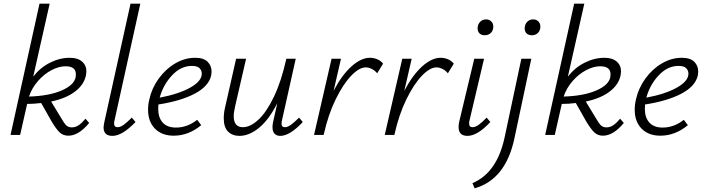

<svg xmlns="http://www.w3.org/2000/svg" viewBox="-20 -731 3813 1040"><path d="M463 -65Q406 4 350 4Q322 4 303 -14Q284 -32 259 -74L203 -173Q163 -168 127 -168L89 0H37L194 -711H249L160 -316Q198 -365 251 -391.5Q304 -418 358 -418Q401 -418 424.5 -397.5Q448 -377 448 -344Q448 -339 446 -325Q436 -273 387 -235.5Q338 -198 257 -181L311 -92Q327 -64 338.5 -52.5Q350 -41 369 -41Q389 -41 406.5 -53Q424 -65 443 -88ZM137 -208Q244 -211 313 -240.5Q382 -270 390 -314Q391 -319 391 -329Q391 -372 335 -372Q299 -372 259 -351Q219 -330 186 -292.5Q153 -255 137 -208Z M541 -41Q541 -47 545 -69L687 -711H740L601 -82Q598 -72 598 -62Q598 -42 617 -42Q632 -42 649.5 -54.5Q667 -67 694 -94L714 -70Q642 5 589 5Q541 5 541 -41Z M1126 -343Q1126 -337 1124 -323Q1111 -264 1035.5 -224Q960 -184 838 -165Q837 -157 837 -141Q837 -94 861.5 -67Q886 -40 933 -40Q995 -40 1048 -82L1070 -53Q1001 4 921 4Q857 4 819.5 -34Q782 -72 782 -137Q782 -165 789 -193Q802 -253 839.5 -305Q877 -357 929 -387.5Q981 -418 1037 -418Q1083 -418 1104.5 -396.5Q1126 -375 1126 -343ZM1019 -374Q960 -374 912 -323Q864 -272 845 -202Q950 -222 1011.5 -257Q1073 -292 1073 -332Q1073 -349 1061 -361.5Q1049 -374 1019 -374Z M1620 -70Q1550 5 1498 5Q1478 5 1467 -7Q1456 -19 1456 -42Q1456 -54 1459 -69L1482 -172Q1437 -83 1383.5 -39Q1330 5 1277 5Q1239 5 1215.5 -18Q1192 -41 1192 -90Q1192 -121 1200 -153L1259 -413H1313L1254 -157Q1246 -123 1246 -102Q1246 -42 1296 -42Q1336 -42 1380 -83Q1424 -124 1464 -207.5Q1504 -291 1531 -413H1582L1508 -82Q1505 -70 1505 -61Q1505 -42 1523 -42Q1538 -42 1556 -55Q1574 -68 1600 -94Z M2055 -386 2023 -334Q2011 -349 1994 -357.5Q1977 -366 1961 -366Q1926 -366 1882.5 -321Q1839 -276 1798.5 -193.5Q1758 -111 1734 -4L1733 0H1681L1776 -413H1827L1787 -239Q1832 -325 1884 -371.5Q1936 -418 1983 -418Q2004 -418 2023.5 -410Q2043 -402 2055 -386Z M2438 -386 2406 -334Q2394 -349 2377 -357.5Q2360 -366 2344 -366Q2309 -366 2265.5 -321Q2222 -276 2181.5 -193.5Q2141 -111 2117 -4L2116 0H2064L2159 -413H2210L2170 -239Q2215 -325 2267 -371.5Q2319 -418 2366 -418Q2387 -418 2406.5 -410Q2426 -402 2438 -386Z M2464 -43Q2464 -55 2467 -70L2549 -413H2602L2524 -82Q2521 -72 2521 -62Q2521 -42 2540 -42Q2555 -42 2573 -55Q2591 -68 2616 -94L2636 -70Q2566 5 2512 5Q2464 5 2464 -43ZM2567 -577Q2567 -598 2580 -612Q2593 -626 2613 -626Q2630 -626 2641 -615Q2652 -604 2652 -587Q2652 -566 2639 -553Q2626 -540 2606 -540Q2588 -540 2577.5 -550Q2567 -560 2567 -577Z M2804 -413H2858L2767 16Q2720 241 2551 289L2539 261Q2673 205 2714 10ZM2822 -577Q2822 -598 2835 -612Q2848 -626 2868 -626Q2885 -626 2896 -615Q2907 -604 2907 -587Q2907 -566 2894 -553Q2881 -540 2861 -540Q2843 -540 2832.5 -550Q2822 -560 2822 -577Z M3359 -65Q3302 4 3246 4Q3218 4 3199 -14Q3180 -32 3155 -74L3099 -173Q3059 -168 3023 -168L2985 0H2933L3090 -711H3145L3056 -316Q3094 -365 3147 -391.5Q3200 -418 3254 -418Q3297 -418 3320.5 -397.5Q3344 -377 3344 -344Q3344 -339 3342 -325Q3332 -273 3283 -235.5Q3234 -198 3153 -181L3207 -92Q3223 -64 3234.5 -52.5Q3246 -41 3265 -41Q3285 -41 3302.5 -53Q3320 -65 3339 -88ZM3033 -208Q3140 -211 3209 -240.5Q3278 -270 3286 -314Q3287 -319 3287 -329Q3287 -372 3231 -372Q3195 -372 3155 -351Q3115 -330 3082 -292.5Q3049 -255 3033 -208Z M3762 -343Q3762 -337 3760 -323Q3747 -264 3671.5 -224Q3596 -184 3474 -165Q3473 -157 3473 -141Q3473 -94 3497.5 -67Q3522 -40 3569 -40Q3631 -40 3684 -82L3706 -53Q3637 4 3557 4Q3493 4 3455.5 -34Q3418 -72 3418 -137Q3418 -165 3425 -193Q3438 -253 3475.5 -305Q3513 -357 3565 -387.5Q3617 -418 3673 -418Q3719 -418 3740.5 -396.5Q3762 -375 3762 -343ZM3655 -374Q3596 -374 3548 -323Q3500 -272 3481 -202Q3586 -222 3647.5 -257Q3709 -292 3709 -332Q3709 -349 3697 -361.5Q3685 -374 3655 -374Z"/></svg>

Font: Ysabeau Semilight
Style: Italic
Weight: 300
Italic angle: -12°
Designer: Christian Thalmann (Catharsis Fonts)
Version: Version 0.003